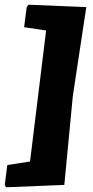

<svg xmlns="http://www.w3.org/2000/svg" viewBox="-72 -669 395 812"><path d="M-46 123 -52 114 -41 29 55 14 123 -540 30 -554 41 -640 49 -649 293 -639 236 -263 200 113Z"/></svg>

Font: Alegreya Sans SC Black
Style: Italic
Weight: 900
Italic angle: -7°
Designer: Juan Pablo del Peral
Foundry: Huerta Tipografica
Version: Version 2.007